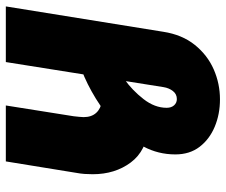

<svg xmlns="http://www.w3.org/2000/svg" viewBox="-78 -480 775 659"><g transform="rotate(-90 309.5 -150.5)"><path d="M298 217Q247 217 204 199Q161 181 135 147Q109 113 109 64Q109 5 136 -45.5Q163 -96 206.5 -137Q250 -178 300.5 -209Q351 -240 399 -258L367 -111Q329 -84 299 -45.5Q269 -7 269 34Q269 50 277.5 59.5Q286 69 299 69Q316 69 326.5 55.5Q337 42 340 23L426 -518H617L530 22Q520 87 485 130.5Q450 174 401 195.5Q352 217 298 217ZM201 -29Q122 -35 81.5 -89Q41 -143 41 -220Q41 -234 42 -248Q43 -262 46 -278L85 -518H277L240 -285Q239 -274 238 -266Q237 -258 237 -251Q237 -224 251.5 -208Q266 -192 292 -188Z"/></g></svg>

Font: MuseoModerno Thin Black
Style: Italic
Weight: 900
Italic angle: -9°
Version: Version 1.003